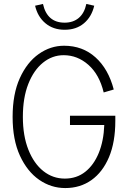

<svg xmlns="http://www.w3.org/2000/svg" viewBox="-20 -943 640 974"><path d="M311 11Q239 11 178.5 -31Q118 -73 81 -153.5Q44 -234 44 -350Q44 -466 80.5 -546.5Q117 -627 176.5 -669Q236 -711 305 -711Q399 -711 464.5 -652Q530 -593 557 -489L506 -474Q484 -565 428.5 -614Q373 -663 303 -663Q245 -663 198 -625Q151 -587 123.5 -517Q96 -447 96 -350Q96 -254 124 -183.5Q152 -113 200 -75Q248 -37 309 -37Q369 -37 412.5 -71.5Q456 -106 481 -167Q506 -228 509 -309H335V-356H565V-330Q565 -222 533 -146Q501 -70 444 -29.5Q387 11 311 11ZM308 -792Q250 -792 210.5 -825Q171 -858 158 -914L198 -923Q219 -828 308 -828Q351 -828 379.5 -852Q408 -876 418 -923L458 -914Q445 -858 406 -825Q367 -792 308 -792Z"/></svg>

Font: Red Hat Mono
Style: Regular
Weight: 300
Monospace: yes
Designer: Pentagram, MCKL
Foundry: Pentagram, MCKL
Version: Version 1.023